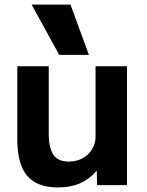

<svg xmlns="http://www.w3.org/2000/svg" viewBox="-20 -810 645 840"><path d="M233.8 10Q142 10 98.8 -41Q55.7 -91.9 55.7 -200V-520H193.2V-226.8Q193.2 -162.4 213.7 -132.7Q234.2 -103.1 280.2 -103.1Q314.9 -103.1 341.4 -117.7Q367.8 -132.2 383 -157.1Q398.1 -181.9 398.1 -213.6V-520H535.6V0H404.8L403.4 -61.1H401.3Q369.7 -25 328.9 -7.5Q288.1 10 233.8 10ZM239 -570 118.3 -790H288.3L369 -570Z"/></svg>

Font: M PLUS 1 Thin
Style: Regular
Weight: 100
Designer: Coji Morishita
Foundry: UNDERFOREST DESIGN
Version: Version 1.001